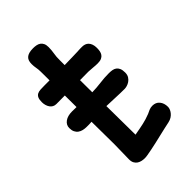

<svg xmlns="http://www.w3.org/2000/svg" viewBox="-232 -850 951 951"><g transform="rotate(-45 244.0 -374.5)"><path d="M139.2 -141.6 137.7 -300.3Q129.4 -299.3 120.6 -299.3Q111.8 -299.3 103 -299.3Q90.3 -299.3 78.6 -302Q66.9 -304.7 57.6 -311.3Q48.3 -317.9 43 -328.9Q37.6 -339.8 37.6 -356Q37.6 -377.9 56.2 -391.4Q74.7 -404.8 106 -404.8Q113.8 -404.8 121.3 -404.5Q128.9 -404.3 136.7 -404.3L136.2 -485.8L77.1 -485.4Q65.9 -485.4 57.6 -490Q49.3 -494.6 43.7 -502.7Q38.1 -510.7 35.2 -521Q32.2 -531.2 32.2 -542.5Q32.2 -561.5 36.9 -571.5Q41.5 -581.5 50.3 -586.2Q59.1 -590.8 71.8 -591.6Q84.5 -592.3 101.1 -592.3H135.7V-610.4Q135.7 -628.4 135.5 -639.6Q135.3 -650.9 135.3 -654.8Q135.3 -668.9 132.6 -683.1Q129.9 -697.3 129.9 -711.9Q129.9 -724.1 132.8 -733.4Q135.7 -742.7 142.8 -749.3Q149.9 -755.9 161.6 -759.3Q173.3 -762.7 190.4 -762.7Q202.1 -762.7 212.6 -760.7Q223.1 -758.8 231.2 -753.2Q239.3 -747.6 244.1 -737.8Q249 -728 249 -712.4Q249 -691.4 245.4 -670.9Q241.7 -650.4 242.2 -628.4V-592.8Q280.3 -593.8 301.5 -594.2Q322.8 -594.7 335.9 -595.2Q337.9 -595.2 339.6 -595.5Q341.3 -595.7 342.8 -595.7Q348.6 -596.2 356 -596.2Q363.3 -596.2 367.7 -596.2Q377 -596.2 385.7 -593.3Q394.5 -590.3 401.1 -583.5Q407.7 -576.7 411.6 -565.9Q415.5 -555.2 415.5 -540Q415.5 -528.3 413.6 -518.1Q411.6 -507.8 406.2 -500Q400.9 -492.2 390.6 -487.5Q380.4 -482.9 364.3 -482.9Q349.1 -482.9 333.7 -484.6Q318.4 -486.3 302.2 -486.8L243.2 -486.3L243.7 -400.9Q274.4 -401.4 305.2 -405.5Q335.9 -409.7 368.2 -409.7Q379.9 -409.7 390.9 -408Q401.9 -406.2 410.2 -400.4Q418.5 -394.5 423.3 -383.8Q428.2 -373 428.2 -355Q428.2 -338.9 421.4 -328.1Q414.6 -317.4 405 -311Q395.5 -304.7 385.7 -302Q376 -299.3 369.6 -299.3Q338.9 -299.3 308.3 -300.8Q277.8 -302.2 244.6 -303.2L246.6 -101.1Q266.6 -104.5 281.7 -107.4Q296.9 -110.4 310.1 -113.3Q323.2 -116.2 335.9 -120.1Q348.6 -124 363.8 -129.9Q372.1 -134.3 383.3 -138.9Q394.5 -143.6 406.7 -143.6Q430.7 -143.6 444.3 -127.2Q458 -110.8 458 -84.5Q458 -77.6 454.8 -69.3Q451.7 -61 445.3 -53Q439 -44.9 429 -38.3Q418.9 -31.7 405.3 -28.8Q390.6 -25.9 371.6 -21.5Q352.5 -17.1 331.5 -12.2Q310.5 -7.3 289.6 -2.4Q268.6 2.4 250 6.1Q231.4 9.8 217.3 12.2Q203.1 14.6 195.8 14.2Q187 14.2 176.5 12Q166 9.8 157.2 4.2Q148.4 -1.5 142.8 -11.5Q137.2 -21.5 137.2 -37.1Z"/></g></svg>

Font: Autour One
Style: Regular
Weight: 400
Version: Version 1.007; ttfautohint (v0.92) -l 24 -r 24 -G 200 -x 7 -